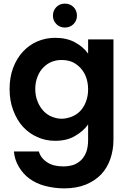

<svg xmlns="http://www.w3.org/2000/svg" viewBox="-20 -773 718 1066"><path d="M33.2 -278.8Q33.2 -343.8 53.2 -397Q72.8 -448.7 106.9 -485.8Q141.6 -523.4 187 -543Q233.9 -563 286.1 -563Q351.6 -563 397.9 -537.1Q442.9 -512.2 469.2 -475.1V-554.2H609.9V3.9Q609.9 58.6 592.8 108.9Q576.2 157.7 542 194.8Q507.8 230.5 456.1 252Q403.8 272.9 335.9 272.9Q282.7 272.9 229 258.8Q182.1 246.6 144 219.2Q109.4 194.3 85 153.8Q61.5 115.2 57.1 67.9H195.8Q206.1 105.5 243.2 128.9Q276.4 150.9 332 150.9Q358.9 150.9 386.2 143.1Q410.2 134.8 430.2 116.2Q448.7 97.7 459 70.8Q469.2 42.5 469.2 3.9V-82Q443.4 -45.4 397.9 -19Q353 8.8 286.1 8.8Q232.4 8.8 187 -12.2Q142.6 -31.2 106.9 -69.8Q74.2 -105.5 53.2 -161.1Q33.2 -214.4 33.2 -278.8ZM175.8 -278.8Q175.8 -240.2 189 -209Q199.7 -180.7 221.2 -157.2Q242.2 -134.8 268.1 -125Q295.9 -113.8 321.8 -113.8Q348.1 -113.8 377.9 -125Q404.8 -135.7 424.8 -155.8Q446.3 -178.7 457 -208Q469.2 -239.3 469.2 -276.9Q469.2 -314.5 457 -347.2Q446.3 -375 424.8 -397.9Q402.3 -420.4 377.9 -430.2Q352.1 -439.9 321.8 -439.9Q292.5 -439.9 268.1 -430.2Q243.2 -420.9 221.2 -398.9Q200.2 -377.9 189 -349.1Q175.8 -317.4 175.8 -278.8ZM273.9 -686Q273.9 -714.8 293 -733.9Q312 -752.9 339.8 -752.9Q369.1 -752.9 388.2 -733.9Q407.2 -714.8 407.2 -686Q407.2 -658.2 388.2 -639.2Q369.1 -620.1 339.8 -620.1Q312 -620.1 293 -639.2Q273.9 -658.2 273.9 -686Z"/></svg>

Font: PoppinsZ SemiBold
Style: Regular
Weight: 600
Designer: Ninad Kale (Devanagari), Jonny Pinhorn (Latin)
Foundry: Indian Type Foundry
Version: Version 3.002;FEAKit 1.0